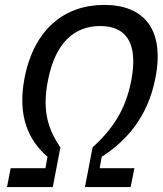

<svg xmlns="http://www.w3.org/2000/svg" viewBox="-20 -762 662 782"><path d="M388 -656C490 -656 545 -592 514.5 -433C490 -308 434 -232.5 357 -161.5L326 0H512L527.5 -77H386L394.5 -123.5C495 -188 582.5 -286 613 -444.5C652 -644.5 564.5 -742 404.5 -742C244 -742 119 -644.5 80 -444.5C49.5 -286 98.5 -188 173.5 -123.5L165 -77H23.5L8.5 0H195L226 -161.5C177.5 -232.5 150.5 -308 175 -433C205.5 -592 286 -656 388 -656Z"/></svg>

Font: Monaspace Neon
Style: Italic
Weight: 400
Italic angle: -11°
Designer: Riley Cran & the Lettermatic Team
Foundry: Lettermatic
Version: Version 1.200 (Monaspace Neon)